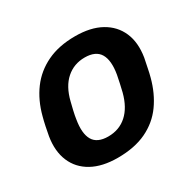

<svg xmlns="http://www.w3.org/2000/svg" viewBox="-123 -669 836 818"><g transform="rotate(-30 295.5 -260.0)"><path d="M237 10Q161 10 110.5 -18Q60 -46 38.5 -97Q17 -148 28 -216Q31 -234 36.5 -260Q42 -286 47 -304Q65 -373 102.5 -423.5Q140 -474 198.5 -502Q257 -530 337 -530Q413 -530 463.5 -502Q514 -474 536 -423.5Q558 -373 547 -304Q543 -286 538 -260Q533 -234 528 -216Q510 -148 473.5 -97Q437 -46 378.5 -18Q320 10 237 10ZM247 -89Q301 -89 338.5 -122.5Q376 -156 393 -221Q397 -236 402 -260Q407 -284 410 -299Q421 -364 401 -397.5Q381 -431 327 -431Q274 -431 236 -397.5Q198 -364 182 -299Q178 -284 172.5 -260Q167 -236 165 -221Q154 -156 173.5 -122.5Q193 -89 247 -89Z"/></g></svg>

Font: Rubik Light Medium
Style: Italic
Weight: 500
Italic angle: -12°
Version: Version 2.104